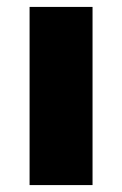

<svg xmlns="http://www.w3.org/2000/svg" viewBox="-20 -535 352 555"><path d="M65.5 0V-515H247.5V0Z"/></svg>

Font: Geologica Thin Cursive ExtraBold
Style: Regular
Weight: 800
Version: Version 1.010;gftools[0.9.28]